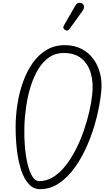

<svg xmlns="http://www.w3.org/2000/svg" viewBox="-20 -1322 750 1352"><path d="M262 10Q215.5 10 182.8 -25.8Q150 -61.5 129.5 -123Q109 -184.5 99.5 -262.8Q90 -341 90 -425.5Q90 -507 103 -589.8Q116 -672.5 142.8 -746.8Q169.5 -821 210.5 -879Q251.5 -937 307.8 -970.5Q364 -1004 436 -1004Q504.5 -1004 556 -976.8Q607.5 -949.5 640.2 -903Q673 -856.5 686.5 -797.2Q700 -738 692.5 -673.5Q683.5 -586.5 659.8 -491.8Q636 -397 598.2 -307.8Q560.5 -218.5 510 -146.8Q459.5 -75 397.2 -32.5Q335 10 262 10ZM255.5 -46.5Q308.5 -46.5 355.2 -75.8Q402 -105 441.5 -155Q481 -205 513.2 -268Q545.5 -331 569.2 -399.5Q593 -468 608.2 -534.2Q623.5 -600.5 629.5 -656Q638.5 -739 619.8 -805.2Q601 -871.5 553.5 -910.2Q506 -949 428.5 -949Q370.5 -949 325.8 -918Q281 -887 249 -834Q217 -781 196 -713.5Q175 -646 164.2 -572Q153.5 -498 151.5 -426.5Q149.5 -354.5 155.5 -286.8Q161.5 -219 174.8 -164.8Q188 -110.5 208.2 -78.5Q228.5 -46.5 255.5 -46.5ZM439 -1110.5Q431 -1115.5 427 -1123Q423 -1130.5 432 -1146L509 -1280Q521.5 -1301.5 536.8 -1302.2Q552 -1303 561 -1295.5Q572.5 -1285 572 -1272.2Q571.5 -1259.5 563 -1247.5L470.5 -1119.5Q461.5 -1107 453.8 -1106.8Q446 -1106.5 439 -1110.5Z"/></svg>

Font: Edu NSW ACT Cursive
Style: Regular
Weight: 400
Designer: Tina and Corey Anderson, Eben Sorkin, Mirko Velimirovic
Foundry: Sorkin Type Co.
Version: Version 2.000